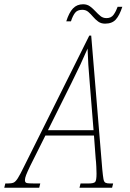

<svg xmlns="http://www.w3.org/2000/svg" viewBox="-78 -881 609 901"><path d="M-58 0 -53 -20H-41Q-24 -20 -14.5 -24Q-5 -28 5.5 -44.5Q16 -61 34 -98L341 -714H350L402 -86Q405 -55 407.5 -41Q410 -27 417 -23.5Q424 -20 438 -20H453L448 0H295L300 -20H336Q362 -20 368.5 -27Q375 -34 375 -66Q375 -76 374 -98.5Q373 -121 371 -137L363 -245H135L64 -103Q50 -74 44.5 -59.5Q39 -45 39 -36Q39 -25 46.5 -22.5Q54 -20 85 -20H111L106 0ZM258 -493 147 -270H361L343 -493Q339 -537 336.5 -577Q334 -617 333 -653Q317 -616 299.5 -578.5Q282 -541 258 -493ZM415 -770Q396 -770 382.5 -780Q369 -790 358.5 -802.5Q348 -815 336.5 -825Q325 -835 308 -835Q285 -835 274 -820.5Q263 -806 255 -781H233Q246 -822 264.5 -841.5Q283 -861 312 -861Q331 -861 344.5 -851Q358 -841 369.5 -828.5Q381 -816 393 -806Q405 -796 422 -796Q444 -796 455.5 -812.5Q467 -829 474 -849H496Q483 -809 465.5 -789.5Q448 -770 415 -770Z"/></svg>

Font: Noto Serif ExtraCondensed Thin
Style: Italic
Weight: 100
Width: 2
Italic angle: -12°
Designer: Monotype Design Team
Foundry: Monotype Imaging Inc.
Version: Version 2.013